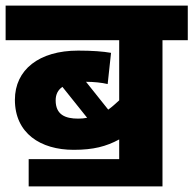

<svg xmlns="http://www.w3.org/2000/svg" viewBox="-20 -642 688 683"><path d="M82 -76V21H558V-499H648V-622H0V-499H404V-285C392 -274 379 -262 365 -252L286 -351C314 -351 342 -348 363 -343L375 -454C347 -459 308 -462 258 -462C119 -462 33 -394 33 -287C33 -168 124 -109 242 -109C312 -109 358 -121 404 -146V-76ZM178 -285C178 -306 186 -322 202 -333L290 -223C280 -221 269 -220 258 -220C212 -220 178 -234 178 -285Z"/></svg>

Font: Noto Sans Devanagari UI ExtraBold
Style: Regular
Weight: 800
Designer: Jelle Bosma - Monotype Design Team
Foundry: Monotype Imaging Inc.
Version: Version 2.003